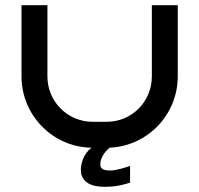

<svg xmlns="http://www.w3.org/2000/svg" viewBox="-20 -570 769 741"><path d="M566 -550V-275C566 -178 489 -100 392 -100H337C241 -100 163 -178 163 -275V-550H63V-275C63 -125 184 -2 333 0C303 23 292 61 292 85C292 134 333 151 383 151C436 151 464 140 482 135V70C464 77 428 88 405 88C378 88 367 81 367 64C367 44 380 19 403 0C549 -6 666 -127 666 -275V-550Z"/></svg>

Font: Bruno Ace SC
Style: Regular
Weight: 400
Designer: Astigmatic (AOETI)
Foundry: Astigmatic (AOETI)
Version: Version 1.000